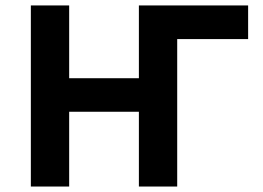

<svg xmlns="http://www.w3.org/2000/svg" viewBox="-20 -682 961 702"><path d="M887.2 -539.1H627.9V0H487.8V-273.4H232.9V0H92.8V-662.1H232.9V-396H487.8V-662.1H887.2Z"/></svg>

Font: PT Astra Sans
Style: Bold
Weight: 700
Designer: A.Korolkova, I. Chaeva
Foundry: ParaType Ltd
Version: Version 1.001; ttfautohint (v1.6)